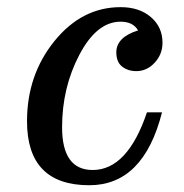

<svg xmlns="http://www.w3.org/2000/svg" viewBox="-20 -516 526 548"><path d="M234.9 12.7Q57.1 12.7 57.1 -169.9Q57.1 -302.2 135.5 -398.9Q213.9 -495.6 324.2 -495.6Q377.9 -495.6 410.9 -467Q443.8 -438.5 443.8 -394Q443.8 -361.3 421.6 -337.2Q399.4 -313 369.1 -313Q345.2 -313 328.6 -325.9Q312 -338.9 312 -366.7Q312 -409.7 374 -429.2Q359.9 -454.1 324.2 -454.1Q256.3 -454.1 206.8 -360.1Q157.2 -266.1 157.2 -152.8Q157.2 -30.8 244.6 -30.8Q343.8 -30.8 399.4 -195.3H442.4Q389.6 12.7 234.9 12.7Z"/></svg>

Font: Munson
Style: Italic
Weight: 400
Italic angle: -12°
Designer: Paul James MIller
Foundry: High-Logic / Made with FontCreator
Version: Version 2.10;May 5, 2019;FontCreator 11.5.0.2430 64-bit